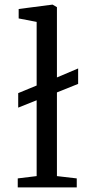

<svg xmlns="http://www.w3.org/2000/svg" viewBox="-20 -813 381 833"><path d="M139 -49V-378L59 -346V-409L139 -442V-718L61 -733V-774L208 -793L227 -782V-477L319 -516V-449L227 -412V-49L313 -39V0H57V-39Z"/></svg>

Font: Martel
Style: Regular
Weight: 400
Designer: Dan Reynolds
Foundry: Dan Reynolds
Version: Version 1.001; ttfautohint (v1.1) -l 5 -r 5 -G 72 -x 0 -D la